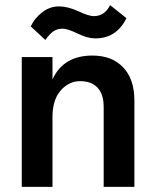

<svg xmlns="http://www.w3.org/2000/svg" viewBox="-20 -730 605 750"><path d="M157 -574 100 -627Q116 -660 145.5 -682.5Q175 -705 210 -705Q245 -705 286 -686Q327 -667 346 -667Q389 -667 410 -710L474 -659Q435 -580 352 -580Q322 -580 283 -599Q244 -618 224.5 -618Q205 -618 190 -608.5Q175 -599 157 -574ZM505 0H385V-312Q385 -362 361 -387.5Q337 -413 293 -413Q249 -413 217 -376.5Q185 -340 185 -272V0H65V-507H185V-420Q228 -513 341 -513Q417 -513 461 -467Q505 -421 505 -337Z"/></svg>

Font: Hind Jalandhar SemiBold
Style: Regular
Weight: 600
Designer: Namrata Goyal
Foundry: Indian Type Foundry
Version: Version 0.702;PS 1.0;hotconv 1.0.81;makeotf.lib2.5.63406